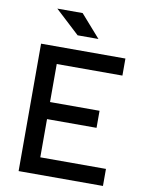

<svg xmlns="http://www.w3.org/2000/svg" viewBox="-96 -961 779 1029"><g transform="rotate(10 293.0 -447.0)"><path d="M78.1 0H537.1V-92.8H179.7V-300.8H449.2V-393.6H179.7V-600.6H537.1V-693.4H78.1ZM263.2 -771.5H376.5L269 -893.6H131.3Z"/></g></svg>

Font: CaskaydiaCove Nerd Font
Style: Regular
Weight: 400
Designer: Aaron Bell
Foundry: Saja Typeworks
Version: Version 2111.1;Nerd Fonts 2.3.3